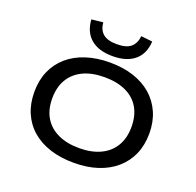

<svg xmlns="http://www.w3.org/2000/svg" viewBox="-160 -1123 1327 1301"><g transform="rotate(20 503.5 -472.5)"><path d="M504 9Q409 9 332.5 -15.5Q256 -40 201.5 -87Q147 -134 118 -201Q89 -268 89 -352Q89 -436 118 -502.5Q147 -569 201.5 -616.5Q256 -664 333 -689Q410 -714 504 -714Q599 -714 675 -689Q751 -664 805 -617Q859 -570 888.5 -503Q918 -436 918 -353Q918 -269 889 -202.5Q860 -136 805.5 -88.5Q751 -41 675 -16Q599 9 504 9ZM504 -97Q592 -97 656 -127Q720 -157 754.5 -214.5Q789 -272 789 -353Q789 -435 755 -492Q721 -549 657 -578.5Q593 -608 504 -608Q414 -608 350.5 -578Q287 -548 252.5 -491Q218 -434 218 -352Q218 -270 252.5 -213.5Q287 -157 351 -127Q415 -97 504 -97ZM503 -760Q403 -760 346.5 -807.5Q290 -855 284 -945L367 -954Q371 -901 403.5 -873.5Q436 -846 503 -846Q572 -846 604 -874Q636 -902 641 -954L723 -945Q718 -855 661 -807.5Q604 -760 503 -760Z"/></g></svg>

Font: Nunito Sans 7pt Expanded SemiBold
Style: Regular
Weight: 600
Width: 7
Designer: Vernon Adams
Foundry: Vernon Adams
Version: Version 3.101;gftools[0.9.27]